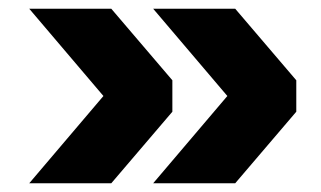

<svg xmlns="http://www.w3.org/2000/svg" viewBox="-20 -496 735 440"><path d="M331 -76 501 -276 331 -476H519L659 -312V-240L519 -76ZM47 -76 217 -276 47 -476H235L375 -312V-240L235 -76Z"/></svg>

Font: Geist ExtBd
Style: Regular
Weight: 400
Designer: Basement.studio, Andrés Briganti, Mateo Zaragoza
Foundry: Basement.studio, Vercel, Andrés Briganti, Guido Ferreyra, Mateo Zaragoza
Version: Version 1.401